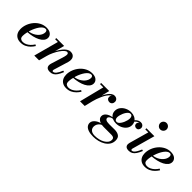

<svg xmlns="http://www.w3.org/2000/svg" viewBox="107 -1831 3165 3165"><g transform="rotate(45 1690.0 -248.0)"><path d="M185 10Q133 10 98 -10.8Q63 -31.5 45.2 -67.8Q27.5 -104 27.5 -150Q27.5 -210 49.8 -267Q72 -324 111.8 -370Q151.5 -416 204.5 -443Q257.5 -470 318.5 -470Q383 -470 418.5 -440.8Q454 -411.5 454 -368.5Q454 -330.5 429 -299.2Q404 -268 360.2 -245.2Q316.5 -222.5 258.8 -209Q201 -195.5 135 -191.5V-213.5Q172.5 -216.5 206.2 -228Q240 -239.5 267.5 -258Q295 -276.5 315.2 -299.5Q335.5 -322.5 346.5 -348.2Q357.5 -374 357.5 -400Q357.5 -418.5 349 -431.2Q340.5 -444 320.5 -444Q296 -444 272.8 -427Q249.5 -410 228.5 -380.8Q207.5 -351.5 190 -315.2Q172.5 -279 160 -239.5Q147.5 -200 140.5 -162.5Q133.5 -125 133.5 -94Q133.5 -55.5 153.5 -39.5Q173.5 -23.5 204 -23.5Q238.5 -23.5 270.8 -38.8Q303 -54 331.5 -81Q360 -108 382.5 -144L406 -129Q384 -93 352.5 -61.2Q321 -29.5 279.5 -9.8Q238 10 185 10Z M868.5 10Q824.5 10 803.2 -8.2Q782 -26.5 782 -61Q782 -71.5 784.2 -83.8Q786.5 -96 789.5 -104.5L853.5 -310Q865.5 -348.5 869 -374.5Q872.5 -400.5 865.5 -413.2Q858.5 -426 839.5 -426Q820.5 -426 794 -402.5Q767.5 -379 739.5 -338Q711.5 -297 686.5 -244.2Q661.5 -191.5 645.5 -133H627.5Q639.5 -177 658 -224Q676.5 -271 700.8 -314.5Q725 -358 753.2 -393.2Q781.5 -428.5 813 -449Q844.5 -469.5 878 -469.5Q921 -469.5 945.2 -449.2Q969.5 -429 975.2 -395Q981 -361 968.5 -319.5L891 -65.5Q890 -61.5 889 -56.2Q888 -51 888 -47Q888 -39 892 -34Q896 -29 904.5 -29Q932 -29 957.8 -60.5Q983.5 -92 1013 -162.5L1038.5 -154Q1015 -95 990.5 -58.8Q966 -22.5 936.8 -6.2Q907.5 10 868.5 10ZM498.5 0 615.5 -433.5H551V-460H734.5L610 0Z M1249.5 10Q1197.5 10 1162.5 -10.8Q1127.5 -31.5 1109.8 -67.8Q1092 -104 1092 -150Q1092 -210 1114.2 -267Q1136.5 -324 1176.2 -370Q1216 -416 1269 -443Q1322 -470 1383 -470Q1447.5 -470 1483 -440.8Q1518.5 -411.5 1518.5 -368.5Q1518.5 -330.5 1493.5 -299.2Q1468.5 -268 1424.8 -245.2Q1381 -222.5 1323.2 -209Q1265.5 -195.5 1199.5 -191.5V-213.5Q1237 -216.5 1270.8 -228Q1304.5 -239.5 1332 -258Q1359.5 -276.5 1379.8 -299.5Q1400 -322.5 1411 -348.2Q1422 -374 1422 -400Q1422 -418.5 1413.5 -431.2Q1405 -444 1385 -444Q1360.5 -444 1337.2 -427Q1314 -410 1293 -380.8Q1272 -351.5 1254.5 -315.2Q1237 -279 1224.5 -239.5Q1212 -200 1205 -162.5Q1198 -125 1198 -94Q1198 -55.5 1218 -39.5Q1238 -23.5 1268.5 -23.5Q1303 -23.5 1335.2 -38.8Q1367.5 -54 1396 -81Q1424.5 -108 1447 -144L1470.5 -129Q1448.5 -93 1417 -61.2Q1385.5 -29.5 1344 -9.8Q1302.5 10 1249.5 10Z M1565 0 1674 -433.5H1597.5V-460H1785.5L1674 0ZM1692.5 -141Q1702 -183.5 1716.5 -229.2Q1731 -275 1750.5 -317.5Q1770 -360 1793.8 -394.5Q1817.5 -429 1845.2 -449.2Q1873 -469.5 1903.5 -469.5Q1937.5 -469.5 1958.5 -450.2Q1979.5 -431 1979.5 -400Q1979.5 -371 1961.8 -351.2Q1944 -331.5 1915 -331.5Q1888.5 -331.5 1870.2 -347.5Q1852 -363.5 1852 -390Q1852 -417 1869.8 -434.5Q1887.5 -452 1916.5 -452Q1944 -452 1961.2 -438.8Q1978.5 -425.5 1978.5 -400H1952Q1952 -420 1939.2 -432Q1926.5 -444 1903.5 -444Q1876.5 -444 1851.5 -424.2Q1826.5 -404.5 1804.2 -371.8Q1782 -339 1763.5 -298.8Q1745 -258.5 1730.8 -217.5Q1716.5 -176.5 1708 -141Z M2131.5 260Q2061 260 2015.8 244.5Q1970.5 229 1949 201.8Q1927.5 174.5 1927.5 140Q1927.5 113 1943.2 89.2Q1959 65.5 1984.5 47.5Q2010 29.5 2039 19.2Q2068 9 2094.5 9H2125.5Q2092 18 2067.8 36.5Q2043.5 55 2030.8 80.5Q2018 106 2018 135Q2018 179 2048.5 205Q2079 231 2139 231Q2187 231 2231.5 220Q2276 209 2311 188.5Q2346 168 2366.5 140Q2387 112 2387 78Q2387 48.5 2369.5 36.2Q2352 24 2323 24Q2313.5 24 2294.2 24Q2275 24 2251 24Q2227 24 2203.5 24Q2180 24 2162.2 24Q2144.5 24 2138 24Q2093 24 2058.8 11.5Q2024.5 -1 2005 -23.8Q1985.5 -46.5 1985.5 -77.5Q1985.5 -104.5 2000.8 -126.2Q2016 -148 2042.2 -164Q2068.5 -180 2102.5 -188.5Q2136.5 -197 2174 -197L2172.5 -180Q2126.5 -180 2100.5 -161.2Q2074.5 -142.5 2074.5 -122Q2074.5 -102 2088.5 -91.5Q2102.5 -81 2124 -77Q2145.5 -73 2168.5 -73Q2186 -73 2211.2 -73.2Q2236.5 -73.5 2261 -73.8Q2285.5 -74 2299.5 -74Q2359.5 -74 2398.8 -48.2Q2438 -22.5 2438 42Q2438 96.5 2410.8 137.5Q2383.5 178.5 2338.8 205.8Q2294 233 2239.8 246.5Q2185.5 260 2131.5 260ZM2240.5 -160Q2194.5 -160 2158.5 -176.5Q2122.5 -193 2101.8 -223.5Q2081 -254 2081 -296.5Q2081 -344.5 2110 -383.8Q2139 -423 2186.8 -446.2Q2234.5 -469.5 2290.5 -469.5Q2336 -469.5 2372.2 -452Q2408.5 -434.5 2429.2 -402.8Q2450 -371 2450 -328.5Q2450 -281 2421 -242.8Q2392 -204.5 2344.2 -182.2Q2296.5 -160 2240.5 -160ZM2232 -186Q2249 -186 2265.8 -199Q2282.5 -212 2297.2 -234Q2312 -256 2323.2 -282.2Q2334.5 -308.5 2340.8 -335Q2347 -361.5 2347 -383.5Q2347 -409 2335.5 -426.5Q2324 -444 2299 -444Q2282 -444 2265.2 -430.8Q2248.5 -417.5 2233.8 -395.8Q2219 -374 2207.8 -347.8Q2196.5 -321.5 2190 -295Q2183.5 -268.5 2183.5 -247Q2183.5 -221 2195.2 -203.5Q2207 -186 2232 -186ZM2520 -465Q2551 -465 2570.8 -446.2Q2590.5 -427.5 2590.5 -400.5Q2590.5 -375.5 2575.5 -357.8Q2560.5 -340 2535 -340Q2512 -340 2495.5 -354.5Q2479 -369 2479 -394.5Q2479 -411.5 2489.8 -424Q2500.5 -436.5 2517 -440.5Q2525 -438 2532.2 -432.8Q2539.5 -427.5 2545.5 -419.5Q2541 -428.5 2531 -433.5Q2521 -438.5 2510 -438.5Q2489 -438.5 2469.5 -426.2Q2450 -414 2433 -392.5Q2416 -371 2403 -344L2384 -354.5Q2410.5 -410 2444.8 -437.5Q2479 -465 2520 -465Z M2708 10Q2663 10 2642.8 -8.2Q2622.5 -26.5 2622.5 -56.5Q2622.5 -67.5 2624.2 -77.2Q2626 -87 2628 -95.5L2723 -433.5H2653V-460H2838.5L2728 -62.5Q2727 -59 2726.2 -54.2Q2725.5 -49.5 2725.5 -46Q2725.5 -38 2729.5 -32.8Q2733.5 -27.5 2743 -27.5Q2760 -27.5 2776.8 -40.8Q2793.5 -54 2811.8 -83.5Q2830 -113 2851 -162.5L2877 -154Q2853.5 -96 2829.2 -59.8Q2805 -23.5 2775.8 -6.8Q2746.5 10 2708 10ZM2827 -606Q2806 -606 2789.2 -616.5Q2772.5 -627 2762.5 -644.2Q2752.5 -661.5 2752.5 -681.5Q2752.5 -702 2762.5 -719Q2772.5 -736 2789.2 -746.2Q2806 -756.5 2827 -756.5Q2848 -756.5 2865.2 -746.2Q2882.5 -736 2892.5 -719Q2902.5 -702 2902.5 -681.5Q2902.5 -661.5 2892.5 -644.2Q2882.5 -627 2865.2 -616.5Q2848 -606 2827 -606Z M3081 10Q3029 10 2994 -10.8Q2959 -31.5 2941.2 -67.8Q2923.5 -104 2923.5 -150Q2923.5 -210 2945.8 -267Q2968 -324 3007.8 -370Q3047.5 -416 3100.5 -443Q3153.5 -470 3214.5 -470Q3279 -470 3314.5 -440.8Q3350 -411.5 3350 -368.5Q3350 -330.5 3325 -299.2Q3300 -268 3256.2 -245.2Q3212.5 -222.5 3154.8 -209Q3097 -195.5 3031 -191.5V-213.5Q3068.5 -216.5 3102.2 -228Q3136 -239.5 3163.5 -258Q3191 -276.5 3211.2 -299.5Q3231.5 -322.5 3242.5 -348.2Q3253.5 -374 3253.5 -400Q3253.5 -418.5 3245 -431.2Q3236.5 -444 3216.5 -444Q3192 -444 3168.8 -427Q3145.5 -410 3124.5 -380.8Q3103.5 -351.5 3086 -315.2Q3068.5 -279 3056 -239.5Q3043.5 -200 3036.5 -162.5Q3029.5 -125 3029.5 -94Q3029.5 -55.5 3049.5 -39.5Q3069.5 -23.5 3100 -23.5Q3134.5 -23.5 3166.8 -38.8Q3199 -54 3227.5 -81Q3256 -108 3278.5 -144L3302 -129Q3280 -93 3248.5 -61.2Q3217 -29.5 3175.5 -9.8Q3134 10 3081 10Z"/></g></svg>

Font: Bodoni Moda 9pt SemiBold
Style: Italic
Weight: 600
Italic angle: -13°
Designer: Owen Earl
Foundry: indestructible type
Version: Version 2.004